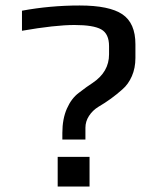

<svg xmlns="http://www.w3.org/2000/svg" viewBox="-20 -679 573 699"><path d="M207 -195Q207 -246 223.5 -283.5Q240 -321 267 -341Q298 -365 317 -377Q377 -417 377 -481V-511Q377 -556 348.5 -572Q320 -588 251 -588Q181 -588 60 -567V-640Q162 -659 270 -659Q378 -659 425.5 -627Q473 -595 473 -518V-468Q473 -431 460 -401.5Q447 -372 426 -354Q386 -318 338 -290Q317 -277 304 -257Q291 -237 291 -214V-171H207ZM190 -108H306V0H190Z"/></svg>

Font: Play
Style: Regular
Weight: 400
Designer: Jonas Hecksher (Cyrillic expansion: Cyreal)
Foundry: Jonas Hecksher, Playtype, e-types AS
Version: Version 2.101; ttfautohint (v1.5.65-e2d9)